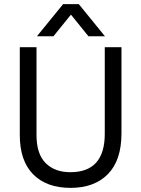

<svg xmlns="http://www.w3.org/2000/svg" viewBox="-20 -903 685 931"><path d="M239 -727H159L286 -883H362L489 -727H409L324 -832ZM569 -256Q569 -126 503.5 -59Q438 8 322 8Q206 8 141 -57.5Q76 -123 76 -248V-674H157V-249Q157 -156 201.5 -112Q246 -68 321 -68Q488 -68 488 -254V-674H569Z"/></svg>

Font: Hind Mysuru
Style: Regular
Weight: 400
Designer: Manushi Parikh, Hitesh Malaviya
Foundry: Indian Type Foundry
Version: Version 0.703;PS 1.0;hotconv 1.0.86;makeotf.lib2.5.63406